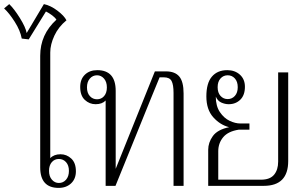

<svg xmlns="http://www.w3.org/2000/svg" viewBox="-76 -906 1492 936"><path d="M120 -90V-634Q120 -738 199 -810Q193 -820 178.5 -831Q164 -842 148 -850L64 -714L30 -718Q23 -757 -4 -799.5Q-31 -842 -56 -865L-31 -886Q-7 -863 21 -818Q49 -773 54 -745L138 -886Q171 -879 204 -854Q237 -829 248 -807Q209 -775 189 -732Q169 -689 169 -650V-135Q187 -154 219 -154Q249 -154 271.5 -133Q294 -112 294 -71Q294 -34 270.5 -12Q247 10 210 10Q120 10 120 -90ZM260 -73Q260 -100 246 -115.5Q232 -131 211 -131Q190 -131 176.5 -115.5Q163 -100 163 -73Q163 -46 177 -30Q191 -14 211 -14Q232 -14 246 -30Q260 -46 260 -73Z M439 -416Q422 -398 390 -398Q360 -398 337.5 -419Q315 -440 315 -482Q315 -520 338 -542Q361 -564 398 -564Q488 -564 488 -463V-83L679 -558H733Q777 -558 798 -533Q819 -508 819 -450V0H770V-453Q770 -493 760.5 -511Q751 -529 723 -529H702L661 -429Q617 -319 566 -194.5Q515 -70 487 0H439ZM445 -480Q445 -507 431 -523Q417 -539 397 -539Q376 -539 362 -523Q348 -507 348 -480Q348 -453 362 -437.5Q376 -422 397 -422Q418 -422 431.5 -437.5Q445 -453 445 -480Z M939 -176Q939 -211 961.5 -242.5Q984 -274 1041 -286Q997 -297 963.5 -334.5Q930 -372 930 -436Q930 -501 957 -532.5Q984 -564 1032 -564Q1069 -564 1093.5 -542Q1118 -520 1118 -483Q1118 -442 1095.5 -420Q1073 -398 1039 -398Q1021 -398 1003 -406Q985 -414 976 -435Q976 -389 996 -359.5Q1016 -330 1043.5 -317Q1071 -304 1096 -304H1140V-274H1089Q1036 -266 1012 -237Q988 -208 988 -169V-30H1196Q1240 -30 1260 -54Q1280 -78 1280 -118V-553H1329V-121Q1329 0 1210 0H939ZM1083 -481Q1083 -508 1069 -523.5Q1055 -539 1034 -539Q1013 -539 999 -523.5Q985 -508 985 -481Q985 -454 999 -438.5Q1013 -423 1034 -423Q1055 -423 1069 -438.5Q1083 -454 1083 -481Z"/></svg>

Font: Trirong ExtraLight
Style: Regular
Weight: 275
Designer: Katatrad Team
Foundry: CadsonDemak
Version: Version 1.001